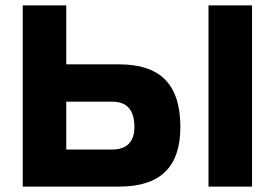

<svg xmlns="http://www.w3.org/2000/svg" viewBox="-20 -690 1015 710"><path d="M64 0H421C573 0 647 -73 647 -220C647 -378 573 -452 421 -452H225V-670H64ZM225 -137V-314H395C448 -314 477 -285 477 -220C477 -165 448 -137 395 -137ZM751 0H912V-670H751Z"/></svg>

Font: LT Wave Text Black
Style: Regular
Weight: 900
Designer: Daniel Lyons
Version: Version 2.5 (Glyphs App)